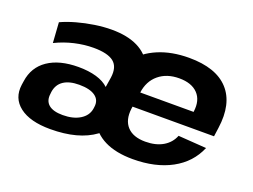

<svg xmlns="http://www.w3.org/2000/svg" viewBox="-90 -739 1235 939"><g transform="rotate(20 528.0 -270.0)"><path d="M233 10.1Q127.5 10.1 73.1 -31.9Q18.6 -74 28.6 -146.1L31.6 -165.7Q42.1 -241.3 102 -282.1Q161.9 -322.9 260.8 -322.9Q313.6 -322.9 354.1 -311.1Q394.5 -299.2 418.1 -276.4L426.4 -328.8Q434.4 -385.6 402.9 -411Q371.4 -436.3 297.9 -436.3Q249.5 -436.3 198.9 -424.6Q148.4 -412.9 101.8 -390L94.7 -495.7Q128.9 -511.6 172.9 -523.9Q216.8 -536.1 263 -543.1Q309.3 -550.1 350.9 -550.1Q432.4 -550.1 486.6 -523.4Q540.7 -496.7 564.2 -446.4Q587.7 -396.1 577.6 -324.2L564.9 -234.7Q547.8 -113.4 463.6 -51.7Q379.4 10.1 233 10.1ZM266.8 -75.3Q321.2 -75.3 356.4 -96.9Q391.5 -118.4 398 -155L399.5 -165.8Q404.9 -202.4 377.1 -222.4Q349.4 -242.5 293.5 -242.5Q242 -242.5 212.3 -222.4Q182.5 -202.4 176.6 -162.9L175.6 -153Q170.1 -115.4 193.4 -95.4Q216.8 -75.3 266.8 -75.3ZM662.1 10.1Q574.2 10.1 515.7 -19Q457.1 -48.1 431.4 -103.3Q405.8 -158.4 416.8 -236.6L426.6 -303.4Q437.7 -380.6 480.6 -435.7Q523.6 -490.9 593.5 -520.5Q663.4 -550.1 753.8 -550.1Q894.2 -550.1 958.8 -479.3Q1023.4 -408.5 1004.8 -276.9L998.4 -231H545.5L556.6 -308.9H884.3L859.9 -279.1L863.9 -310.5Q872.3 -371 839.8 -405.2Q807.2 -439.4 742.2 -439.4Q677.8 -439.4 635.9 -404.5Q593.9 -369.5 586 -308L572.6 -219.3Q565.2 -158.8 596.2 -125.1Q627.3 -91.3 690.7 -91.3Q745.1 -91.3 782.3 -113.1Q819.4 -134.9 834.8 -173.9L981.4 -163.7Q946.2 -80 863.3 -35Q780.3 10.1 662.1 10.1Z"/></g></svg>

Font: Pathway Extreme 8pt Thin 12pt
Style: Italic
Weight: 100
Italic angle: -8°
Version: Version 1.001;gftools[0.9.26]